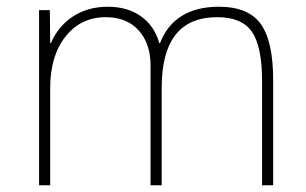

<svg xmlns="http://www.w3.org/2000/svg" viewBox="-20 -550 908 570"><path d="M96 0V-520H128L129 -422H131Q154 -474 198 -502Q242 -530 300 -530Q358 -530 398 -502Q438 -474 453 -422H455Q476 -476 520 -503Q564 -530 630 -530Q717 -530 754 -479Q791 -428 791 -311V0H758V-309Q758 -412 728 -455.5Q698 -499 625 -499Q542 -499 501 -446.5Q460 -394 460 -289V0H427V-355Q427 -421 391.5 -460Q356 -499 294 -499Q220 -499 174.5 -441.5Q129 -384 129 -289V0Z"/></svg>

Font: M PLUS 2 ExtraLight
Style: Regular
Weight: 250
Designer: Coji Morishita
Foundry: UNDERFOREST DESIGN
Version: Version 1.001